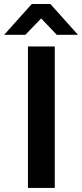

<svg xmlns="http://www.w3.org/2000/svg" viewBox="-71 -917 400 937"><path d="M65.4 -690.4H196.3V0H65.4ZM84 -897.5H174.8L309.6 -747.1H206.1L129.9 -827.1L52.7 -747.1H-50.8Z"/></svg>

Font: Altinn-DIN Exp
Style: DINExp-Bold
Weight: 700
Width: 7
Designer: Charles Nix
Foundry: Altinn
Version: Version 2.00